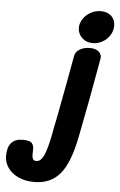

<svg xmlns="http://www.w3.org/2000/svg" viewBox="-201 -741 638 1020"><g transform="rotate(5 117.5 -231.5)"><path d="M186 -601Q186 -626 201 -648.5Q216 -671 241 -685Q266 -699 295 -699Q330 -699 351 -679.5Q372 -660 372 -629Q372 -600 357 -576.5Q342 -553 317.5 -539.5Q293 -526 266 -526Q231 -526 208.5 -548Q186 -570 186 -601ZM-140 111Q-140 18 -59 18Q-20 18 -9 32Q2 46 0 68Q-2 99 2.5 111.5Q7 124 22 124Q46 124 62 90Q78 56 94 -26Q102 -72 110 -107Q148 -306 174 -451Q178 -472 200.5 -485.5Q223 -499 254 -499Q285 -499 302 -484Q319 -469 315 -448Q277 -230 236 -25Q208 118 157.5 177Q107 236 22 236Q-29 236 -65.5 218.5Q-102 201 -121 172.5Q-140 144 -140 111Z"/></g></svg>

Font: Mali
Style: Bold Italic
Weight: 700
Italic angle: -10°
Version: Version 1.000; ttfautohint (v1.6)